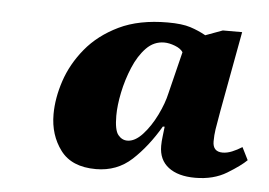

<svg xmlns="http://www.w3.org/2000/svg" viewBox="-35 -763 597 426"><g transform="rotate(5 263.0 -550.0)"><path d="M192 -381Q138 -381 113 -414.5Q88 -448 88 -494Q88 -530 101 -569Q114 -608 142 -642Q170 -676 214.5 -697.5Q259 -719 323 -719Q355 -719 373.5 -713Q392 -707 408 -698L446 -712H489L456 -533Q451 -505 449 -492Q447 -479 447 -465Q447 -442 469 -442Q479 -442 490 -446.5Q501 -451 512 -458L526 -430Q513 -417 483.5 -399Q454 -381 413 -381Q375 -381 353.5 -397.5Q332 -414 332 -445Q332 -455 333.5 -466.5Q335 -478 336 -488H332Q305 -442 272 -411.5Q239 -381 192 -381ZM256 -450Q273 -450 290 -468.5Q307 -487 320 -513.5Q333 -540 338 -563L361 -656Q356 -664 343 -669Q330 -674 319 -674Q296 -674 279 -656.5Q262 -639 250.5 -611.5Q239 -584 233 -555Q227 -526 227 -503Q227 -471 235.5 -460.5Q244 -450 256 -450Z"/></g></svg>

Font: Noto Serif Black
Style: Italic
Weight: 900
Italic angle: -12°
Designer: Monotype Design Team
Foundry: Monotype Imaging Inc.
Version: Version 2.013